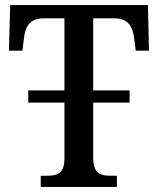

<svg xmlns="http://www.w3.org/2000/svg" viewBox="-20 -734 621 754"><path d="M140 0H439V-44H412C375 -44 346 -53 346 -115V-331H489V-379H346V-662H430C486 -662 502 -626 507 -582L513 -535H565L561 -714H20L15 -535H68L74 -582C78 -626 95 -662 150 -662H233V-379H91V-331H233V-111C233 -52 203 -44 167 -44H140Z"/></svg>

Font: Noto Serif SemiCondensed Medium
Style: Regular
Weight: 500
Width: 4
Designer: Monotype Design Team
Foundry: Monotype Imaging Inc.
Version: Version 2.014